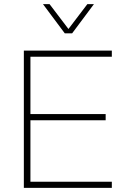

<svg xmlns="http://www.w3.org/2000/svg" viewBox="-20 -914 626 934"><path d="M96 0V-668H524V-638H128V-359H494V-329H128V-30H524V0ZM295 -752 189 -894H221L313 -773L405 -894H437L331 -752Z"/></svg>

Font: Gantari Thin
Style: Regular
Weight: 250
Designer: Anugrah Pasau
Foundry: Lafontype
Version: Version 1.000